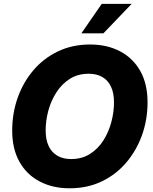

<svg xmlns="http://www.w3.org/2000/svg" viewBox="-20 -970 799 1000"><path d="M342.8 10.7Q254.4 10.7 186.8 -24.7Q119.1 -60.1 81.3 -127.4Q43.5 -194.8 43.5 -290Q43.5 -379.9 72 -460.7Q100.6 -541.5 153.8 -604Q207 -666.5 282 -702.4Q356.9 -738.3 449.2 -738.3Q537.1 -738.3 604.7 -703.1Q672.4 -668 710.4 -600.6Q748.5 -533.2 748.5 -437Q748.5 -346.7 719.5 -265.9Q690.4 -185.1 637 -122.6Q583.5 -60.1 509 -24.7Q434.6 10.7 342.8 10.7ZM350.6 -141.6Q406.2 -141.6 448.2 -168Q490.2 -194.3 518.1 -238Q545.9 -281.7 559.8 -333.7Q573.7 -385.7 573.7 -437Q573.7 -485.4 558.1 -518.6Q542.5 -551.8 513.2 -568.8Q483.9 -585.9 441.9 -585.9Q386.2 -585.9 344.2 -559.6Q302.2 -533.2 274.2 -489.7Q246.1 -446.3 231.9 -394.3Q217.8 -342.3 217.8 -291Q217.8 -242.2 233.6 -209Q249.5 -175.8 279.1 -158.7Q308.6 -141.6 350.6 -141.6ZM403.8 -796.4 509.8 -949.7H665.5L518.6 -796.4Z"/></svg>

Font: Inter 24pt ExtraBold
Style: Italic
Weight: 800
Italic angle: -9.3988°
Designer: Rasmus Andersson
Foundry: rsms
Version: Version 4.001;git-66647c0bb